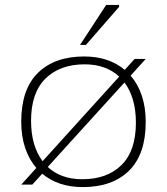

<svg xmlns="http://www.w3.org/2000/svg" viewBox="-20 -752 680 782"><path d="M66.5 0 128 -68Q98.5 -102 82.5 -149.5Q66.5 -197 66.5 -257Q66.5 -388.5 134.5 -455.2Q202.5 -522 323 -522Q423 -522 488 -467.5L528.5 -512H573.5L512 -444Q541.5 -410 557.5 -362.5Q573.5 -315 573.5 -255Q573.5 -124 505.8 -57Q438 10 317 10Q217 10 152 -44.5L111.5 0ZM106.5 -260Q106.5 -158 153.5 -95.5L465.5 -440Q440 -464 404.8 -477Q369.5 -490 325 -490Q224 -490 165.2 -432Q106.5 -374 106.5 -260ZM315 -22Q416.5 -22 475 -80Q533.5 -138 533.5 -252Q533.5 -354 487 -416L174.5 -72Q200 -48 235.2 -35Q270.5 -22 315 -22ZM306 -569 412.5 -732H465V-724L330 -569Z"/></svg>

Font: Newsreader 6pt ExtraLight
Style: Regular
Weight: 275
Designer: Hugues Gentile
Foundry: Production Type
Version: Version 1.003; ttfautohint (v1.8.3)